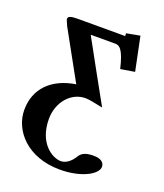

<svg xmlns="http://www.w3.org/2000/svg" viewBox="-129 -544 730 857"><g transform="rotate(20 236.5 -115.5)"><path d="M328 -433H101C67 -433 56 -428 56 -416C56 -413 61 -402 68 -386C110 -310 153 -232 195 -156C81 -138 16 -69 16 30C16 127 100 227 256 227C359 227 429 186 429 151C429 134 416 117 378 117C344 117 322 124 309 147C296 168 274 190 247 190C206 190 133 145 133 31C133 -51 189 -112 255 -112C270 -112 298 -107 339 -98C288 -190 230 -294 180 -386H298C317 -386 336 -373 356 -287L423 -298L390 -458L326 -446V-440C326 -435 327 -433 328 -433Z"/></g></svg>

Font: Libertinus Serif Semibold
Style: Regular
Weight: 600
Designer: Philipp H. Poll, Khaled Hosny
Foundry: Caleb Maclennan
Version: Version 7.050;RELEASE